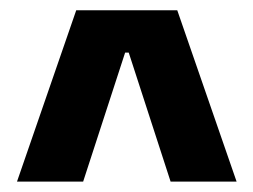

<svg xmlns="http://www.w3.org/2000/svg" viewBox="-20 -659 495 375"><path d="M128.9 -639H326.2L442.1 -304.3H313.2L231.4 -556.3H224.4L142.4 -304.3H13.2Z"/></svg>

Font: Anek Odia Medium
Style: Regular
Weight: 500
Designer: Yesha Goshar & Mahesh Sahu (Odia), Yesha Goshar (Latin)
Foundry: Ek Type
Version: Version 1.003